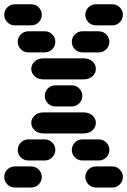

<svg xmlns="http://www.w3.org/2000/svg" viewBox="-44 -881 589 888"><path d="M25.4 -13.7H99.6Q121.1 -13.7 135.3 -28.3Q149.4 -43 149.4 -62.5Q149.4 -82 135.3 -96.7Q121.1 -111.3 99.6 -111.3H25.4Q3.9 -111.3 -10.3 -96.7Q-24.4 -82 -24.4 -62.5Q-24.4 -43 -10.3 -28.3Q3.9 -13.7 25.4 -13.7ZM400.4 -13.7H474.6Q496.1 -13.7 510.3 -28.3Q524.4 -43 524.4 -62.5Q524.4 -82 510.3 -96.7Q496.1 -111.3 474.6 -111.3H400.4Q378.9 -111.3 364.7 -96.7Q350.6 -82 350.6 -62.5Q350.6 -43 364.7 -28.3Q378.9 -13.7 400.4 -13.7ZM87.9 -138.7H162.1Q183.6 -138.7 197.8 -153.3Q211.9 -168 211.9 -187.5Q211.9 -207 197.8 -221.7Q183.6 -236.3 162.1 -236.3H87.9Q66.4 -236.3 52.2 -221.7Q38.1 -207 38.1 -187.5Q38.1 -168 52.2 -153.3Q66.4 -138.7 87.9 -138.7ZM337.9 -138.7H412.1Q433.6 -138.7 447.8 -153.3Q461.9 -168 461.9 -187.5Q461.9 -207 447.8 -221.7Q433.6 -236.3 412.1 -236.3H337.9Q316.4 -236.3 302.2 -221.7Q288.1 -207 288.1 -187.5Q288.1 -168 302.2 -153.3Q316.4 -138.7 337.9 -138.7ZM159.2 -263.7H340.8Q368.2 -263.7 383.8 -278.3Q399.4 -293 399.4 -312.5Q399.4 -332 383.8 -346.7Q368.2 -361.3 340.8 -361.3H159.2Q131.8 -361.3 116.2 -346.7Q100.6 -332 100.6 -312.5Q100.6 -293 116.2 -278.3Q131.8 -263.7 159.2 -263.7ZM212.9 -388.7H287.1Q308.6 -388.7 322.8 -403.3Q336.9 -418 336.9 -437.5Q336.9 -457 322.8 -471.7Q308.6 -486.3 287.1 -486.3H212.9Q191.4 -486.3 177.2 -471.7Q163.1 -457 163.1 -437.5Q163.1 -418 177.2 -403.3Q191.4 -388.7 212.9 -388.7ZM159.2 -513.7H340.8Q368.2 -513.7 383.8 -528.3Q399.4 -543 399.4 -562.5Q399.4 -582 383.8 -596.7Q368.2 -611.3 340.8 -611.3H159.2Q131.8 -611.3 116.2 -596.7Q100.6 -582 100.6 -562.5Q100.6 -543 116.2 -528.3Q131.8 -513.7 159.2 -513.7ZM87.9 -638.7H162.1Q183.6 -638.7 197.8 -653.3Q211.9 -668 211.9 -687.5Q211.9 -707 197.8 -721.7Q183.6 -736.3 162.1 -736.3H87.9Q66.4 -736.3 52.2 -721.7Q38.1 -707 38.1 -687.5Q38.1 -668 52.2 -653.3Q66.4 -638.7 87.9 -638.7ZM337.9 -638.7H412.1Q433.6 -638.7 447.8 -653.3Q461.9 -668 461.9 -687.5Q461.9 -707 447.8 -721.7Q433.6 -736.3 412.1 -736.3H337.9Q316.4 -736.3 302.2 -721.7Q288.1 -707 288.1 -687.5Q288.1 -668 302.2 -653.3Q316.4 -638.7 337.9 -638.7ZM25.4 -763.7H99.6Q121.1 -763.7 135.3 -778.3Q149.4 -793 149.4 -812.5Q149.4 -832 135.3 -846.7Q121.1 -861.3 99.6 -861.3H25.4Q3.9 -861.3 -10.3 -846.7Q-24.4 -832 -24.4 -812.5Q-24.4 -793 -10.3 -778.3Q3.9 -763.7 25.4 -763.7ZM400.4 -763.7H474.6Q496.1 -763.7 510.3 -778.3Q524.4 -793 524.4 -812.5Q524.4 -832 510.3 -846.7Q496.1 -861.3 474.6 -861.3H400.4Q378.9 -861.3 364.7 -846.7Q350.6 -832 350.6 -812.5Q350.6 -793 364.7 -778.3Q378.9 -763.7 400.4 -763.7Z"/></svg>

Font: Workbench
Style: Regular
Weight: 400
Designer: Jens Kutilek
Foundry: Jens Kutilek
Version: Version 2.001